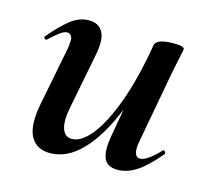

<svg xmlns="http://www.w3.org/2000/svg" viewBox="-69 -474 614 566"><g transform="rotate(15 238.0 -191.0)"><path d="M127 13Q85 13 67.5 -19.5Q50 -52 63 -119L98 -297Q103 -326 98.5 -335Q94 -344 85 -344Q75 -344 62 -334Q49 -324 33 -309Q29 -305 25 -309Q21 -313 25 -317Q57 -355 83 -375Q109 -395 138 -395Q168 -395 180.5 -372Q193 -349 182 -297L151 -138Q141 -90 149 -67Q157 -44 178 -44Q207 -44 237.5 -82Q268 -120 295 -193.5Q322 -267 340 -374L358 -373Q339 -255 304 -168Q269 -81 224 -34Q179 13 127 13ZM332 9Q300 9 290.5 -13.5Q281 -36 288 -77L340 -374Q345 -394 396 -394Q416 -394 422.5 -391Q429 -388 429 -386Q429 -382 424 -360Q419 -338 414 -312L373 -89Q364 -40 388 -40Q398 -40 412.5 -50Q427 -60 446 -80Q449 -84 453 -79.5Q457 -75 454 -71Q418 -28 389.5 -9.5Q361 9 332 9Z"/></g></svg>

Font: Cormorant Garamond Light
Style: Italic
Weight: 300
Italic angle: -10°
Designer: Christian Thalmann (Catharsis Fonts)
Foundry: Catharsis Fonts
Version: Version 4.001